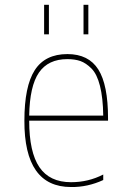

<svg xmlns="http://www.w3.org/2000/svg" viewBox="-20 -750 540 780"><path d="M399.4 -280.3Q398.4 -352.5 386.2 -400.9Q374 -449.2 351.6 -471.7Q329.1 -494.1 306.6 -502Q284.2 -509.8 253.9 -509.8Q175.8 -509.8 138.2 -455.1Q100.6 -400.4 98.6 -280.3ZM319.3 -610.4V-730.5H338.9V-610.4ZM159.2 -610.4V-730.5H178.7V-610.4ZM98.6 -259.8Q98.6 -131.8 140.1 -70.8Q181.6 -9.8 268.6 -9.8Q338.9 -9.8 399.4 -41V-18.6Q335.9 10.7 268.6 9.8Q78.1 9.8 79.1 -259.8Q79.1 -399.4 121.1 -464.8Q163.1 -530.3 253.9 -530.3Q339.8 -530.3 379.4 -467.8Q418.9 -405.3 418.9 -269.5V-259.8Z"/></svg>

Font: Mgen+ 1mn thin
Style: Regular
Weight: 100
Designer: [Source Han Sans]
Ryoko NISHIZUKA  (kana & ideographs); Paul D. Hunt (Latin, Greek & Cyrillic); Wenlong ZHANG  (bopomofo
Version: Version 1.059.20150602